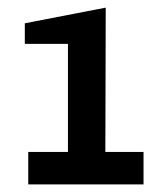

<svg xmlns="http://www.w3.org/2000/svg" viewBox="-20 -833 422 503"><path d="M54 -350H356V-435H256L257 -813L45 -772V-718H158V-435H54Z"/></svg>

Font: Finlandica Medium
Style: Regular
Weight: 500
Designer: Niklas Ekholm, Juho Hiilivirta, Jaakko Suomalainen
Foundry: Helsinki Type Studio
Version: Version 2.000;Glyphs 3.2 (3202)